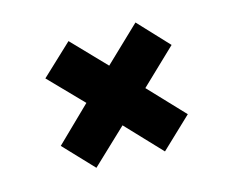

<svg xmlns="http://www.w3.org/2000/svg" viewBox="-68 -607 716 594"><g transform="rotate(-15 290.5 -309.5)"><path d="M393 -105 287 -217 175 -111 86 -205 197 -313 94 -419 193 -512 295 -406 408 -514 498 -418 385 -310 491 -198Z"/></g></svg>

Font: Literata 12pt ExtraBold
Style: Italic
Weight: 800
Italic angle: -2°
Designer: Latin by Veronika Burian and Jose Scaglione. Greek by Irene Vlachou. Cyrillic by Vera Evstafieva
Foundry: TypeTogether
Version: Version 3.002